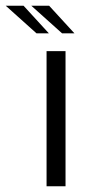

<svg xmlns="http://www.w3.org/2000/svg" viewBox="-108 -648 302 668"><path d="M54 -470H120V0H54ZM19 -532 -88 -628H-26L62 -532ZM108 -532 1 -628H63L151 -532Z"/></svg>

Font: Smooch Sans Thin Medium
Style: Regular
Weight: 500
Version: Version 1.010